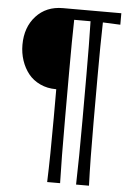

<svg xmlns="http://www.w3.org/2000/svg" viewBox="-59 -757 666 976"><g transform="rotate(5 273.5 -269.0)"><path d="M430.7 -658.2Q427.7 -543 427.7 -383.8V-153.8Q427.7 43.5 432.6 174.8H366.7Q370.6 39.6 370.6 -153.8V-383.8Q370.6 -543.5 367.7 -658.7H347.2H284.2Q281.7 -562.5 281.7 -383.8V-153.8Q281.7 56.6 285.2 174.8H219.2Q224.1 43.5 224.1 -153.8V-299.3H221.7Q177.7 -299.3 141.4 -316.4Q105 -333.5 81.8 -362.5Q58.6 -391.6 45.9 -429.4Q33.2 -467.3 33.2 -509.3Q33.2 -599.1 85.2 -656Q137.2 -712.9 221.7 -712.9H347.2H365.7H432.6H520V-654.3Q459.5 -657.2 430.7 -658.2Z"/></g></svg>

Font: Commissioner Flair
Style: Regular
Weight: 400
Designer: Kostas Bartsokas
Foundry: Kostas Bartsokas
Version: Version 1.000